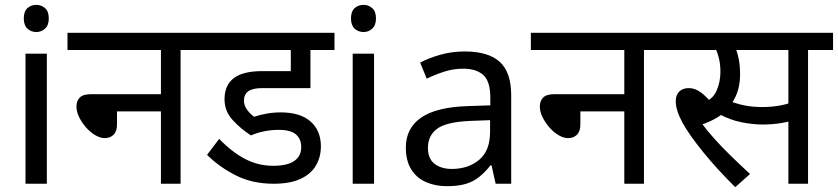

<svg xmlns="http://www.w3.org/2000/svg" viewBox="-20 -757 3452 791"><path d="M173 -536V0H85V-536ZM130 -737Q150 -737 165.5 -723.5Q181 -710 181 -681Q181 -653 165.5 -639Q150 -625 130 -625Q108 -625 93 -639Q78 -653 78 -681Q78 -710 93 -723.5Q108 -737 130 -737Z M258 -622H827V-551H724V0H643V-298H462V-244Q462 -216 448 -202Q434 -188 411 -188Q393 -188 372.5 -200Q352 -212 334.5 -232Q317 -252 306 -274.5Q295 -297 295 -318Q295 -341 308.5 -355Q322 -369 356 -369H643V-551H258Z M1128 -222Q1098 -222 1068 -216Q1038 -210 1014 -199Q972 -226 938.5 -262.5Q905 -299 905 -348Q905 -406 943 -435Q981 -464 1060 -464H1178V-551H803V-622H1358V-551H1259V-394H1061Q1021 -394 1003 -381Q985 -368 985 -342Q985 -323 997.5 -305.5Q1010 -288 1027 -276Q1051 -284 1079 -289Q1107 -294 1136 -294Q1217 -294 1259.5 -256.5Q1302 -219 1302 -154Q1302 -110 1281.5 -75Q1261 -40 1218 -20Q1175 0 1107 0Q1021 0 953.5 -33.5Q886 -67 833 -119L883 -185Q936 -130 990 -102Q1044 -74 1105 -74Q1164 -74 1192.5 -94Q1221 -114 1221 -151Q1221 -184 1199.5 -203Q1178 -222 1128 -222Z M1521 -536V0H1433V-536ZM1478 -737Q1498 -737 1513.5 -723.5Q1529 -710 1529 -681Q1529 -653 1513.5 -639Q1498 -625 1478 -625Q1456 -625 1441 -639Q1426 -653 1426 -681Q1426 -710 1441 -723.5Q1456 -737 1478 -737Z M1894 -545Q1992 -545 2039 -502Q2086 -459 2086 -365V0H2022L2005 -76H2001Q1978 -47 1953.5 -27.5Q1929 -8 1897.5 1Q1866 10 1821 10Q1773 10 1734.5 -7Q1696 -24 1674 -59.5Q1652 -95 1652 -149Q1652 -229 1715 -272.5Q1778 -316 1909 -320L2000 -323V-355Q2000 -422 1971 -448Q1942 -474 1889 -474Q1847 -474 1809 -461.5Q1771 -449 1738 -433L1711 -499Q1746 -518 1794 -531.5Q1842 -545 1894 -545ZM1920 -259Q1820 -255 1781.5 -227Q1743 -199 1743 -148Q1743 -103 1770.5 -82Q1798 -61 1841 -61Q1909 -61 1954 -98.5Q1999 -136 1999 -214V-262Z M2167 -622H2736V-551H2633V0H2552V-298H2371V-244Q2371 -216 2357 -202Q2343 -188 2320 -188Q2302 -188 2281.5 -200Q2261 -212 2243.5 -232Q2226 -252 2215 -274.5Q2204 -297 2204 -318Q2204 -341 2217.5 -355Q2231 -369 2265 -369H2552V-551H2167Z M3009 14Q2934 -60 2876.5 -131Q2819 -202 2792 -251Q2778 -277 2771 -299Q2764 -321 2764 -340Q2764 -366 2778.5 -380Q2793 -394 2818 -394Q2844 -394 2868.5 -375.5Q2893 -357 2917 -326L2870 -331Q2915 -345 2931.5 -382Q2948 -419 2948 -460Q2948 -495 2940.5 -522Q2933 -549 2924 -564L2965 -551H2722V-622H3139V-551H2973L3007 -566Q3018 -542 3023.5 -513.5Q3029 -485 3029 -450Q3029 -410 3017.5 -376.5Q3006 -343 2983 -317L2979 -310Q2961 -289 2935 -273Q2909 -257 2869 -243L2867 -254Q2892 -220 2923 -185.5Q2954 -151 2991 -115Q3028 -79 3070 -40ZM3122 -244Q3081 -244 3034 -253.5Q2987 -263 2943 -287L2970 -347Q3011 -330 3045.5 -323Q3080 -316 3121 -316Q3162 -316 3199.5 -323.5Q3237 -331 3275 -348V-272Q3240 -257 3201.5 -250.5Q3163 -244 3122 -244ZM3228 0V-551H3118V-622H3412V-551H3309V0Z"/></svg>

Font: lhindi85
Style: Book
Weight: 400
Designer: Jelle Bosma - Monotype Design Team
Foundry: Monotype Imaging Inc.
Version: Version 2.003